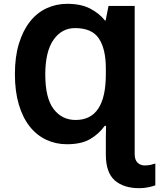

<svg xmlns="http://www.w3.org/2000/svg" viewBox="-20 -745 833 1005"><path d="M332 -725Q404 -725 452 -700Q500 -675 529 -638H533L548 -714H685V61Q685 92 700 106.5Q715 121 738 121Q755 121 770 117.5Q785 114 793 111V225Q781 230 757.5 235Q734 240 709 240Q627 240 580.5 199Q534 158 534 64V30Q534 -3 534 -27.5Q534 -52 535 -86H528Q497 -43 451 -16.5Q405 10 330 10Q272 10 222 -13.5Q172 -37 135.5 -83Q99 -129 78.5 -198Q58 -267 58 -357Q58 -448 79 -516.5Q100 -585 136.5 -631.5Q173 -678 223.5 -701.5Q274 -725 332 -725ZM376 -117Q534 -117 534 -356V-387Q534 -489 497.5 -543.5Q461 -598 373 -598Q303 -598 260 -536.5Q217 -475 217 -355Q217 -232 260.5 -174.5Q304 -117 376 -117Z"/></svg>

Font: BC Sans
Style: Bold
Weight: 700
Designer: Monotype Design Team
Province of B.C.
Foundry: Monotype Imaging Inc.
Version: Version 2.000;GOOG;noto-source:20170915:90ef993387c0